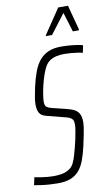

<svg xmlns="http://www.w3.org/2000/svg" viewBox="-111 -950 579 1008"><g transform="rotate(-10 178.5 -446.5)"><path d="M113 8Q93 8 70 6.5Q47 5 25.5 2Q4 -1 -12 -4L-3 -45Q12 -42 30 -39Q48 -36 66.5 -34.5Q85 -33 98 -33Q121 -33 143 -37Q165 -41 184 -54Q203 -67 212 -93Q216 -101 221.5 -119.5Q227 -138 233 -161Q239 -184 244 -207.5Q249 -231 252 -251Q255 -271 255 -282Q255 -298 249.5 -306.5Q244 -315 232.5 -320Q221 -325 202 -329L113 -352Q89 -358 79 -374Q69 -390 69 -420Q69 -437 73 -460Q77 -483 83 -511Q93 -556 106 -590.5Q119 -625 138 -648Q157 -671 185 -683.5Q213 -696 253 -696Q279 -696 302 -694Q325 -692 342.5 -689Q360 -686 369 -683L361 -644Q351 -647 334 -649.5Q317 -652 299 -653.5Q281 -655 265 -655Q239 -655 220 -650.5Q201 -646 188 -637.5Q175 -629 166 -616Q154 -598 144.5 -571Q135 -544 128 -515Q121 -486 117.5 -462.5Q114 -439 114 -428Q114 -406 122.5 -399Q131 -392 150 -387L231 -367Q252 -362 267 -354Q282 -346 291 -330Q300 -314 300 -285Q300 -276 298 -261Q296 -246 291.5 -222.5Q287 -199 279 -163Q269 -119 257 -87Q245 -55 226.5 -34Q208 -13 181 -2.5Q154 8 113 8ZM185 -764 186 -769 275 -901H327L362 -769L361 -764H329L297 -868L218 -764Z"/></g></svg>

Font: Saira ExtraCondensed ExtraLight
Style: Italic
Weight: 250
Width: 2
Italic angle: -12°
Designer: Hector Gatti with collaboration of the Omnibus-Type team
Foundry: Omnibus-Type
Version: Version 1.101